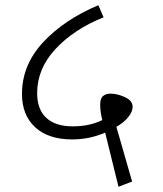

<svg xmlns="http://www.w3.org/2000/svg" viewBox="-20 -705 624 734"><path d="M425 -220 485 -11 433 9 382 -198Q322 -172 256 -172Q165 -172 114.5 -218.5Q64 -265 64 -346Q64 -456 144.5 -543Q225 -630 356 -685L376 -639Q262 -593 192 -517.5Q122 -442 122 -349Q122 -287 157 -254.5Q192 -222 258 -222Q323 -222 371 -246Q363 -278 363 -305Q363 -329 374 -338Q385 -347 402 -347Q429 -347 458 -333.5Q487 -320 487 -297Q487 -278 470.5 -257.5Q454 -237 425 -220Z"/></svg>

Font: FiraGO Light
Style: Italic
Weight: 300
Italic angle: -8°
Designer: bBox Type GmbH
Foundry: bBox Type GmbH
Version: Version 1.001